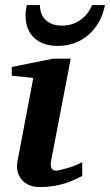

<svg xmlns="http://www.w3.org/2000/svg" viewBox="-20 -734 439 766"><path d="M308.1 -32.2Q263.2 -7.8 222.7 2.2Q182.1 12.2 139.2 12.2Q111.8 12.2 93 2.9Q74.2 -6.3 63.5 -21Q52.7 -35.6 49.3 -54Q45.9 -72.3 49.8 -90.8L112.8 -422.9L26.9 -432.1V-466.8L191.9 -500H262.2L185.1 -99.1Q183.1 -90.3 182.6 -82Q182.1 -73.7 183.8 -67.4Q185.5 -61 190.4 -57.1Q195.3 -53.2 204.1 -53.2Q208 -53.2 219.5 -55.7Q231 -58.1 246.1 -62.5Q261.2 -66.9 277.6 -73.2Q293.9 -79.6 308.1 -86.9ZM398.9 -713.9Q392.1 -678.2 375.7 -648.4Q359.4 -618.7 335.2 -596.9Q311 -575.2 279.5 -563Q248 -550.8 210.9 -550.8Q181.6 -550.8 158 -558.6Q134.3 -566.4 117.4 -581.8Q100.6 -597.2 91.3 -619.6Q82 -642.1 82 -671.9Q82 -682.6 83.3 -693.1Q84.5 -703.6 86.9 -713.9H139.2Q140.1 -673.3 164.1 -652.6Q188 -631.8 227.1 -631.8Q268.6 -631.8 300 -653.8Q331.5 -675.8 347.2 -713.9Z"/></svg>

Font: Charis SIL Viet
Style: Bold Italic
Weight: 700
Italic angle: -11°
Foundry: SIL International
Version: Version 5.000